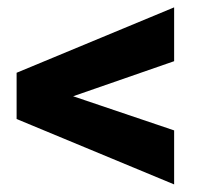

<svg xmlns="http://www.w3.org/2000/svg" viewBox="-20 -559 550 519"><path d="M450.7 -393.6 177.7 -298.8 450.7 -206.5V-60.5L24.9 -237.3V-344.2V-362.3L450.7 -539.1Z"/></svg>

Font: Heebo ExtraBold
Style: Regular
Weight: 800
Designer: Oded Ezer
Foundry: Meir Sadan
Version: Version 2.001; ttfautohint (v1.5.14-ce02) -l 8 -r 50 -G 200 